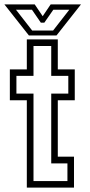

<svg xmlns="http://www.w3.org/2000/svg" viewBox="-30 -857 409 877"><path d="M92.5 0V-399H15V-540H92.5V-677H234V-540H311.5V-399H234V-141.5H308V0ZM123 -30H278V-110.5H204V-429.5H282V-510.5H204V-647H123V-510.5H45V-429.5H123ZM102 -695 -10 -837H128.5L165 -783L201.5 -837H340L228 -695ZM117 -717.5H212.5L286.5 -812.5H213.5L172.5 -753.5H156.5L116 -812.5H43Z"/></svg>

Font: Tourney Condensed Light
Style: Regular
Weight: 300
Width: 3
Designer: Tyler Finck
Foundry: Etcetera Type Co
Version: Version 1.010; ttfautohint (v1.8.3)